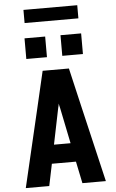

<svg xmlns="http://www.w3.org/2000/svg" viewBox="-70 -1178 740 1223"><g transform="rotate(-5 300.0 -566.0)"><path d="M44 0 159 -490 216 -735H384L441 -490L556 0H406L377 -140H223L194 0ZM353 -260 306 -490Q304 -497 302.5 -504Q301 -511 300 -518Q299 -511 297.5 -504Q296 -497 294 -490L247 -260ZM349 -819V-951H481V-819ZM119 -819V-951H251V-819ZM128 -1048V-1132H472V-1048Z"/></g></svg>

Font: Iosevka SS04 Heavy Extended
Style: Regular
Weight: 900
Width: 7
Monospace: yes
Designer: Belleve Invis
Foundry: Belleve Invis
Version: Version 19.0.0; ttfautohint (v1.8.4)